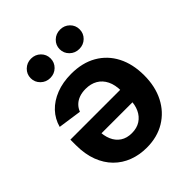

<svg xmlns="http://www.w3.org/2000/svg" viewBox="-213 -881 1013 1013"><g transform="rotate(-45 294.0 -374.5)"><path d="M283.7 -550.3Q366.7 -550.3 426.5 -515.9Q486.3 -481.4 518.6 -418.9Q550.8 -356.4 550.8 -272Q550.8 -189 518.6 -126Q486.3 -63 427.7 -27.6Q369.1 7.8 290.5 7.8Q236.3 7.8 189.9 -9.8Q143.6 -27.3 108.9 -62Q74.2 -96.7 54.7 -147.9Q35.2 -199.2 35.2 -266.6V-307.6H492.7V-215.3H106L173.8 -239.3Q173.8 -197.8 187 -167Q200.2 -136.2 226.1 -119.1Q252 -102.1 289.1 -102.1Q326.7 -102.1 353 -119.1Q379.4 -136.2 393.3 -166.3Q407.2 -196.3 407.2 -234.4V-298.8Q407.2 -344.7 391.6 -376.2Q376 -407.7 347.9 -424.1Q319.8 -440.4 281.2 -440.4Q254.9 -440.4 233.6 -432.9Q212.4 -425.3 197.5 -410.9Q182.6 -396.5 174.8 -376L43 -395Q55.7 -441.9 88.4 -476.6Q121.1 -511.2 171.1 -530.8Q221.2 -550.3 283.7 -550.3ZM407.2 -612.3Q376 -612.3 354.2 -633.5Q332.5 -654.8 332.5 -684.6Q332.5 -714.8 354.2 -735.8Q376 -756.8 407.2 -756.8Q438.5 -756.8 460 -735.8Q481.4 -714.8 481.4 -684.6Q481.4 -654.3 460 -633.3Q438.5 -612.3 407.2 -612.3ZM190.4 -612.3Q159.7 -612.3 137.9 -633.5Q116.2 -654.8 116.2 -684.6Q116.2 -714.8 137.9 -735.8Q159.7 -756.8 190.4 -756.8Q221.7 -756.8 243.2 -735.8Q264.6 -714.8 264.6 -684.6Q264.6 -654.3 243.2 -633.3Q221.7 -612.3 190.4 -612.3Z"/></g></svg>

Font: Inter 18pt
Style: Bold
Weight: 700
Designer: Rasmus Andersson
Foundry: rsms
Version: Version 4.001;git-66647c0bb